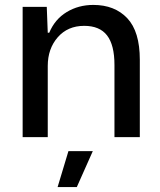

<svg xmlns="http://www.w3.org/2000/svg" viewBox="-20 -557 650 780"><path d="M72 0V-529H170L174 -424H180Q203 -479 251 -508Q299 -537 359 -537Q446 -537 497 -483Q548 -429 548 -314V0H445V-293Q445 -374 415 -413Q385 -452 322 -452Q255 -452 214.5 -405.5Q174 -359 174 -289V0ZM214 203 258 57H357L292 203Z"/></svg>

Font: Mona Sans Medium
Style: Regular
Weight: 500
Designer: Deni Anggara
Foundry: GitHub
Version: Version 2.000;Glyphs 3.2.3 (3260)